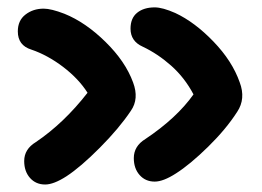

<svg xmlns="http://www.w3.org/2000/svg" viewBox="-20 -510 704 515"><path d="M395 -22.9Q370.1 -22.9 354.5 -40.5Q338.9 -58.1 338.9 -85.9Q338.9 -118.2 370.1 -137.2Q454.1 -193.4 499 -256.8Q475.6 -301.3 439.5 -333.5Q403.3 -365.7 362.8 -384.8Q330.1 -399.4 330.1 -433.1Q330.1 -461.4 347.9 -475.8Q365.7 -490.2 395 -490.2Q416 -490.2 450.2 -475.1Q502.4 -450.7 552.7 -398.4Q603 -346.2 623 -289.1Q639.6 -245.1 616.2 -210Q586.4 -163.6 538.1 -116.2Q489.7 -68.8 452.1 -44.9Q418 -22.9 395 -22.9ZM101.1 -15.1Q76.2 -15.1 60.5 -32.7Q44.9 -50.3 44.9 -78.1Q44.9 -109.9 76.2 -128.9Q151.4 -179.7 214.8 -261.2Q190.9 -298.8 149.2 -330.6Q107.4 -362.3 64 -377Q27.8 -388.2 27.8 -425.8Q27.8 -455.1 48.3 -470.9Q68.8 -486.8 97.2 -486.8Q117.2 -486.8 152.8 -473.1Q209.5 -450.2 262.9 -397.7Q316.4 -345.2 336.9 -289.1Q353.5 -245.1 331.1 -212.9Q299.3 -165.5 247.8 -113.8Q196.3 -62 158.2 -37.1Q124 -15.1 101.1 -15.1Z"/></svg>

Font: Shantell Sans Irregular
Style: Regular
Weight: 600
Designer: Stephen Nixon, Anya Danilova, Shantell Martin
Foundry: Arrow Type
Version: Version 1.006;[9816181b4]